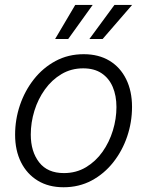

<svg xmlns="http://www.w3.org/2000/svg" viewBox="-20 -770 615 801"><path d="M245.1 11.2Q182.6 11.2 137.5 -16.4Q92.3 -43.9 67.6 -93.3Q43 -142.6 43 -208Q43 -271.5 63.2 -331.3Q83.5 -391.1 121.3 -439.2Q159.2 -487.3 211.9 -515.6Q264.6 -543.9 329.1 -543.9Q391.6 -543.9 436.8 -516.6Q481.9 -489.3 506.3 -439.7Q530.8 -390.1 530.8 -324.2Q530.8 -260.3 510.5 -200.4Q490.2 -140.6 452.4 -92.8Q414.6 -44.9 362.1 -16.8Q309.6 11.2 245.1 11.2ZM246.6 -47.9Q297.9 -47.9 338.6 -72.3Q379.4 -96.7 407.7 -136.7Q436 -176.8 450.9 -225.6Q465.8 -274.4 465.8 -323.2Q465.8 -371.1 450.2 -407.5Q434.6 -443.8 403.8 -464.4Q373 -484.9 327.1 -484.9Q276.9 -484.9 236.6 -460.9Q196.3 -437 167.5 -397Q138.7 -356.9 123.5 -307.9Q108.4 -258.8 108.4 -208.5Q108.4 -137.7 143.3 -92.8Q178.2 -47.9 246.6 -47.9ZM264.6 -607.4H210L293.9 -749.5H366.7ZM408.2 -607.4H353L457.5 -749.5H531.2Z"/></svg>

Font: Inter 20pt Light
Style: Italic
Weight: 300
Italic angle: -9.3988°
Version: Version 4.001;git-66647c0bb